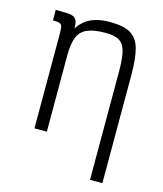

<svg xmlns="http://www.w3.org/2000/svg" viewBox="-119 -718 839 989"><g transform="rotate(15 300.0 -224.0)"><path d="M455 182V-396Q455 -462 446 -500Q437 -538 412 -554Q387 -570 338 -570Q276 -570 240.5 -555Q205 -540 190.5 -504.5Q176 -469 176 -407V0H110V-494L176 -550Q191 -575 214 -593Q237 -611 269 -620.5Q301 -630 345 -630Q418 -630 455.5 -607.5Q493 -585 507 -534Q521 -483 521 -396V182ZM110 -494Q110 -525 108 -539Q106 -553 95 -557.5Q84 -562 58 -562V-618Q94 -618 117.5 -617Q141 -616 153.5 -609.5Q166 -603 171 -589.5Q176 -576 176 -550Z"/></g></svg>

Font: Victor Mono Light
Style: Regular
Weight: 300
Monospace: yes
Designer: Rune Bjørnerås
Version: Version 1.561;gftools[0.9.30]